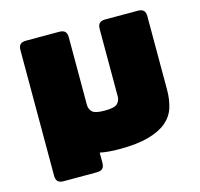

<svg xmlns="http://www.w3.org/2000/svg" viewBox="-98 -676 909 871"><g transform="rotate(-15 356.5 -240.0)"><path d="M288 54Q288 73 279.5 81.5Q271 90 252 90H97Q78 90 69.5 81.5Q61 73 61 54V-534Q61 -553 69.5 -561.5Q78 -570 97 -570H252Q271 -570 279.5 -561.5Q288 -553 288 -534V-218Q288 -198 301 -184.5Q314 -171 360 -171Q406 -171 419.5 -184.5Q433 -198 433 -218V-534Q433 -553 441.5 -561.5Q450 -570 469 -570H621Q640 -570 648.5 -561.5Q657 -553 657 -534V-189Q657 -143 645 -105.5Q633 -68 601.5 -41.5Q570 -15 516 0Q462 15 378 15Q353 15 330 13Q307 11 288 7Z"/></g></svg>

Font: Bungee
Style: Regular
Weight: 400
Designer: David Jonathan Ross
Foundry: David Jonathan Ross
Version: Version 1.000;PS 1.0;hotconv 1.0.72;makeotf.lib2.5.5900